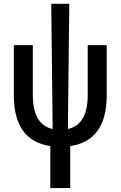

<svg xmlns="http://www.w3.org/2000/svg" viewBox="-20 -752 626 997"><path d="M241.2 224.6V6.3Q51.8 -20.5 51.8 -258.8V-517.6H150.4V-258.8Q150.4 -105 253.4 -82L246.1 -732.4H339.8L332.5 -82Q435.5 -105 435.5 -258.8V-517.6H534.2V-258.8Q534.2 -20.5 344.7 6.3V224.6Z"/></svg>

Font: Cascadia Code NF
Style: Regular
Weight: 400
Monospace: yes
Designer: Aaron Bell
Foundry: Saja Typeworks
Version: Version 2404.023; ttfautohint (v1.8.4)